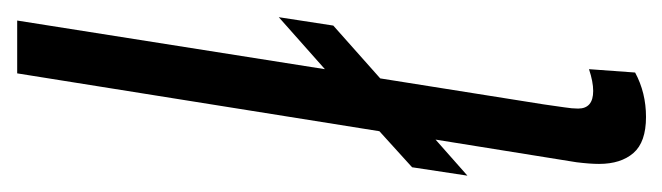

<svg xmlns="http://www.w3.org/2000/svg" viewBox="-304 -480 790 229"><g transform="rotate(-90 91.5 -365.0)"><path d="M-3 -203 7 -269 50 -308 119 -740H182L124 -373L186 -428L176 -363L113 -307L82 -112Q80 -97 78.5 -87.5Q77 -78 77 -71Q77 -53 98 -53Q109 -53 124 -58L120 -3Q96 10 67 10Q37 10 24 -5Q11 -20 11 -46Q11 -57 13 -73L40 -241Z"/></g></svg>

Font: Georama ExtraCondensed
Style: Italic
Weight: 400
Width: 2
Italic angle: -9°
Designer: Jean-Baptiste Levee
Foundry: Production Type
Version: Version 1.000